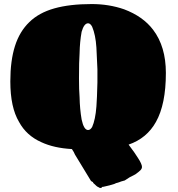

<svg xmlns="http://www.w3.org/2000/svg" viewBox="-20 -715 879 948"><path d="M473 213Q472 213 466 209Q460 208 441 189L438 183Q434 183 433 181L429 178L350 48Q346 37 335 21Q246 16 184 -13Q110 -46 74 -113Q31 -185 31 -313Q31 -416 54 -488Q77 -560 125 -606Q172 -652 248 -673.5Q324 -695 433 -695Q518 -695 593 -669Q686 -634 736 -568Q799 -485 799 -355Q799 -200 750 -113Q705 -32 615 -1Q648 43 660 63Q681 95 681 109Q681 118 673 126Q665 134 648 146L619 161Q612 166 606 169.5Q600 173 596 176L578 181Q569 185 558 188Q557 188 553.5 189Q550 190 545 193Q521 201 496 206Q489 208 483 208Q483 213 479 213H475ZM435 -88Q451 -124 456 -189Q459 -226 461 -308V-348V-373Q458 -453 456 -480Q452 -543 435 -583Q426 -600 415 -600Q395 -600 383 -558Q374 -508 373 -453Q370 -413 370 -328Q370 -271 373 -234Q374 -178 383 -125Q394 -73 415 -73Q426 -73 435 -88Z"/></svg>

Font: Sigmar One
Style: Regular
Weight: 400
Designer: Vernon Adams
Foundry: Vernon Adams
Version: Version 2.000